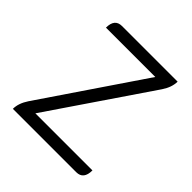

<svg xmlns="http://www.w3.org/2000/svg" viewBox="-150 -643 754 754"><g transform="rotate(45 226.5 -266.5)"><path d="M32 0Q32 -31 54 -64L339 -484H65Q65 -533 105 -533H414Q414 -502 392 -469L107 -50H424Q424 0 384 0Z"/></g></svg>

Font: Swei Half Moon CJK SC
Style: Light
Weight: 300
Version: Version 2.071